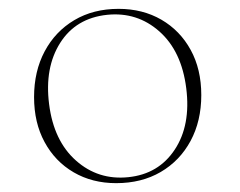

<svg xmlns="http://www.w3.org/2000/svg" viewBox="-20 -728 542 434"><path d="M248 -708Q302.5 -708 344.8 -683.5Q387 -659 411 -615.2Q435 -571.5 435 -513Q435 -454.5 410.8 -409.5Q386.5 -364.5 343.2 -339.2Q300 -314 242.5 -314Q188.5 -314 146.5 -338.5Q104.5 -363 80.8 -406.8Q57 -450.5 57 -508.5Q57 -567 81 -612Q105 -657 148 -682.5Q191 -708 248 -708ZM270 -327.5Q338.5 -334.5 375 -389.8Q411.5 -445 401 -528.5Q390.5 -612.5 340.2 -657Q290 -701.5 222 -694.5Q151.5 -687 116 -631Q80.5 -575 91 -492.5Q101.5 -409.5 151.8 -365Q202 -320.5 270 -327.5Z"/></svg>

Font: Fraunces 72pt S000 Thin
Style: Regular
Weight: 100
Version: Version 1.000; ttfautohint (v1.8.3)